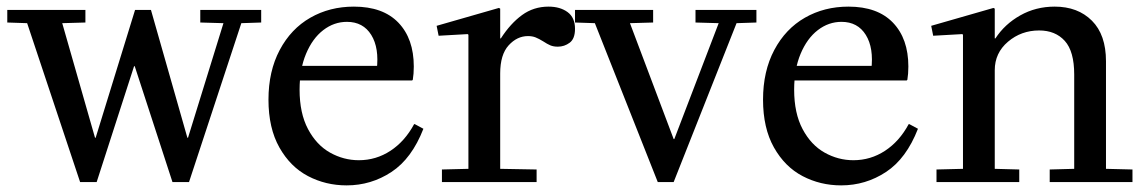

<svg xmlns="http://www.w3.org/2000/svg" viewBox="-20 -550 3459 580"><path d="M2 -520H238V-482L168 -480L267 -134H269L388 -520H436L546 -134H548L655 -480L585 -482V-520H769V-482L709 -480L551 0H501L387 -350H385L272 0H222L62 -480L2 -482Z M1064 -66Q1116 -66 1159.5 -94.5Q1203 -123 1231 -175H1233L1259 -161Q1224 -71 1162.5 -30.5Q1101 10 1027 10Q964 10 910.5 -18Q857 -46 824 -104.5Q791 -163 791 -249Q791 -335 825 -399Q859 -463 917.5 -496.5Q976 -530 1049 -530Q1137 -530 1183.5 -481.5Q1230 -433 1230 -349Q1230 -327 1227 -309L1225 -307H883L889 -351H1134L1118 -339Q1126 -405 1101.5 -444.5Q1077 -484 1028 -484Q989 -484 956.5 -459Q924 -434 904.5 -387.5Q885 -341 885 -279Q885 -208 910.5 -160Q936 -112 977 -89Q1018 -66 1064 -66Z M1491 -434H1493Q1522 -479 1557 -504.5Q1592 -530 1637 -530Q1672 -530 1694.5 -513.5Q1717 -497 1717 -463Q1717 -433 1701 -421Q1685 -409 1665 -409Q1652 -409 1642.5 -413Q1633 -417 1621 -425Q1608 -433 1598 -437Q1588 -441 1575 -441Q1542 -441 1516.5 -413Q1491 -385 1491 -328ZM1487 -526 1491 -524V-40L1601 -38V0H1315V-38L1395 -40V-445L1393 -447L1305 -442L1299 -472Z M1717 -520H1953V-482L1883 -480L2015 -130H2017L2151 -480L2081 -482V-520H2265V-482L2205 -480L2015 0H1967L1777 -480L1717 -482Z M2558 -66Q2610 -66 2653.5 -94.5Q2697 -123 2725 -175H2727L2753 -161Q2718 -71 2656.5 -30.5Q2595 10 2521 10Q2458 10 2404.5 -18Q2351 -46 2318 -104.5Q2285 -163 2285 -249Q2285 -335 2319 -399Q2353 -463 2411.5 -496.5Q2470 -530 2543 -530Q2631 -530 2677.5 -481.5Q2724 -433 2724 -349Q2724 -327 2721 -309L2719 -307H2377L2383 -351H2628L2612 -339Q2620 -405 2595.5 -444.5Q2571 -484 2522 -484Q2483 -484 2450.5 -459Q2418 -434 2398.5 -387.5Q2379 -341 2379 -279Q2379 -208 2404.5 -160Q2430 -112 2471 -89Q2512 -66 2558 -66Z M2981 -526 2985 -524V-40L3059 -38V0H2809V-38L2889 -40V-445L2887 -447L2799 -442L2793 -472ZM2985 -434H2987Q3015 -477 3062 -503.5Q3109 -530 3166 -530Q3236 -530 3278.5 -487.5Q3321 -445 3321 -365V-40L3401 -38V0H3151V-38L3225 -40V-325Q3225 -395 3196.5 -426.5Q3168 -458 3119 -458Q3065 -458 3025 -424Q2985 -390 2985 -338Z"/></svg>

Font: Minipax
Style: Regular
Weight: 400
Designer: Raphaël Ronot
Foundry: Velvetyne Type Foundry
Version: Version 1.000